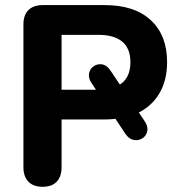

<svg xmlns="http://www.w3.org/2000/svg" viewBox="-20 -725 702 754"><path d="M147 8.5Q110.8 8.5 91.4 -11.8Q72 -32 72 -68.2V-629Q72 -666.2 91.9 -685.6Q111.8 -705 148 -705H391Q508.5 -705 572.4 -645.6Q636.2 -586.2 636.2 -480.8Q636.2 -408.5 605.1 -356.9Q574 -305.2 516.5 -279L515.8 -297.2L547.8 -249.5Q562.5 -227.8 558.2 -209.2Q554 -190.8 538.8 -181.5Q523.5 -172.2 505.2 -175.4Q487 -178.5 472.8 -199L425 -270.8L452.2 -261Q442.2 -259.2 425 -257.5Q407.8 -255.8 391 -255.8H221.8V-68.2Q221.8 -32 203 -11.8Q184.2 8.5 147 8.5ZM221.8 -588.2V-372.5H366.8Q373.2 -372.5 379.8 -373Q386.2 -373.5 392.8 -373.8L366.8 -357.5L339.5 -398.8Q325.8 -419.5 329.9 -437.6Q334 -455.8 348.5 -465.4Q363 -475 381.1 -472.2Q399.2 -469.5 413.8 -448L459 -380.5L440 -387Q492.2 -411.8 492.2 -480.8Q492.2 -534.5 460.1 -561.4Q428 -588.2 366 -588.2Z"/></svg>

Font: Nunito ExtraLight
Style: Regular
Weight: 200
Designer: Vernon Adams
Foundry: Vernon Adams
Version: Version 3.602;April 4, 2023;FontCreator 14.0.0.2856 64-bit